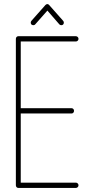

<svg xmlns="http://www.w3.org/2000/svg" viewBox="-20 -926 465 944"><path d="M203 -901 134 -823C130 -818 130 -810 135 -805C141 -801 149 -801 153 -806L213 -874L272 -806C277 -801 285 -801 290 -805C295 -810 295 -818 291 -823L222 -901C220 -904 216 -906 213 -906C209 -906 206 -904 203 -901ZM82 -368H332C339 -368 344 -374 344 -381C344 -388 339 -394 332 -394H82V-722H353C360 -722 366 -728 366 -735C366 -742 360 -748 353 -748H70C63 -748 58 -742 58 -735V-15C58 -8 63 -2 70 -2H353C360 -2 366 -8 366 -15C366 -22 360 -28 353 -28H82Z"/></svg>

Font: LS
Style: Light
Weight: 300
Designer: BSozoo
Foundry: BSozoo
Version: Version 001.000